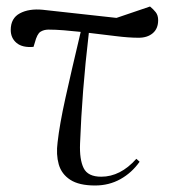

<svg xmlns="http://www.w3.org/2000/svg" viewBox="-20 -556 528 590"><path d="M272 14Q223 14 196 -3.5Q169 -21 160.5 -51Q152 -81 157 -119Q163 -173 181 -254.5Q199 -336 228 -458Q201 -461 175.5 -463Q150 -465 129 -465Q115 -465 104.5 -458.5Q94 -452 87 -425L83 -412Q49 -409 31 -424Q13 -439 13 -464Q13 -500 41 -515Q69 -530 111 -526L338 -501L441 -536Q451 -528 458.5 -518.5Q466 -509 466 -494Q466 -468 449.5 -454Q433 -440 406 -440Q376 -440 336 -445Q296 -450 253 -455Q242 -361 235.5 -278Q229 -195 226 -115Q224 -66 237 -39.5Q250 -13 291 -13Q350 -13 399 -68L409 -59Q385 -25 350 -5.5Q315 14 272 14Z"/></svg>

Font: Literata 72pt Light
Style: Italic
Weight: 300
Italic angle: -2°
Designer: Latin by Veronika Burian and Jose Scaglione. Greek by Irene Vlachou. Cyrillic by Vera Evstafieva
Foundry: TypeTogether
Version: Version 3.002